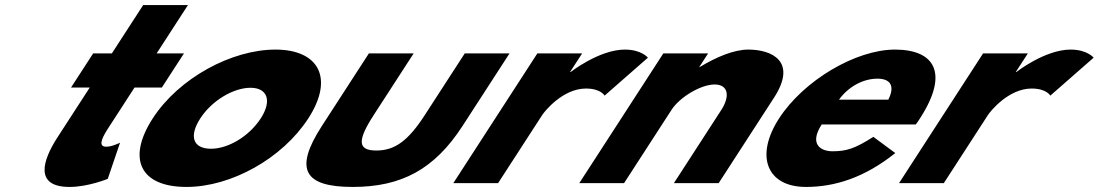

<svg xmlns="http://www.w3.org/2000/svg" viewBox="-20 -724 4343 759"><path d="M422.3 -513H348.3L260.8 -378H334.8L207.2 -181C148.3 -90 114.3 15 255.3 15C328.3 15 406 -17 406 -17L454.6 -160C454.6 -160 423.3 -144 400.3 -144C372.3 -144 375.2 -167 406.3 -215L511.8 -378H619.8L707.3 -513H599.3L723 -704H546Z M583.8 -256C481.5 -98 532.3 15 717.3 15C894.3 15 1096.5 -98 1198.8 -256C1302.5 -416 1239 -528 1069 -528C896 -528 687.5 -416 583.8 -256ZM771.8 -256C817.8 -327 903.2 -377 970.2 -377C1036.2 -377 1056.8 -327 1010.8 -256C965.5 -186 883.1 -136 814.1 -136C742.1 -136 726.5 -186 771.8 -256Z M1615.3 -513H1438.3L1252.4 -226C1141 -54 1182.3 15 1374.3 15C1566.3 15 1697 -54 1808.4 -226L1994.3 -513H1817.3L1659.2 -269C1593.8 -168 1541.6 -129 1467.6 -129C1393.6 -129 1391.8 -168 1457.2 -269Z M1772 0H1949L2123.9 -270C2132.3 -283 2204.2 -374 2296.2 -374C2355.2 -374 2370.1 -346 2370.1 -346L2541.3 -496C2541.3 -496 2516 -528 2450 -528C2349 -528 2235.3 -439 2235.3 -439H2233.3L2281.3 -513H2104.3Z M2270 0H2447L2634.8 -290C2667.9 -341 2751.6 -390 2804.6 -390C2861.6 -390 2864.9 -341 2831.8 -290L2644 0H2821L3039.9 -338C3132.6 -481 3032 -528 2938 -528C2882 -528 2812.2 -499 2746.3 -459H2744.3L2779.3 -513H2602.3Z M3600.3 -232C3605.2 -238 3612.3 -249 3616.8 -256C3733.4 -436 3674 -528 3518 -528C3363 -528 3157 -406 3059.8 -256C2963.3 -107 3011.3 15 3166.3 15C3280.3 15 3398.2 -22 3519.1 -119L3432.5 -183C3359.7 -137 3327.6 -126 3270.6 -126C3225.6 -126 3177.1 -153 3228.3 -232ZM3296.7 -330C3330.2 -377 3387.5 -413 3448.5 -413C3500.5 -413 3518.7 -384 3491.7 -330Z M3534 0H3711L3885.9 -270C3894.3 -283 3966.2 -374 4058.2 -374C4117.2 -374 4132.1 -346 4132.1 -346L4303.3 -496C4303.3 -496 4278 -528 4212 -528C4111 -528 3997.3 -439 3997.3 -439H3995.3L4043.3 -513H3866.3Z"/></svg>

Font: Hussar
Style: BdWodka
Weight: 700
Foundry: Cannot Into Space Fonts
Version: Version 2.00